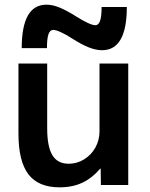

<svg xmlns="http://www.w3.org/2000/svg" viewBox="-20 -792 642 822"><path d="M235 10Q144 10 101.5 -46Q59 -102 59 -220V-520H182V-243Q182 -165 204 -128Q226 -91 274 -91Q310 -91 340.5 -110Q371 -129 388.5 -160.5Q406 -192 406 -230V-520H529V0H412L411 -70H409Q375 -30 333 -10Q291 10 235 10ZM417 -577Q391 -577 360.5 -589Q330 -601 289 -627Q263 -644 241 -654Q219 -664 208 -664Q194 -664 187.5 -645.5Q181 -627 181 -586H73Q73 -772 179 -772Q205 -772 235.5 -759.5Q266 -747 307 -721Q334 -704 355.5 -694Q377 -684 388 -684Q402 -684 408.5 -703Q415 -722 415 -762H523Q523 -577 417 -577Z"/></svg>

Font: M PLUS 2 SemiBold
Style: Regular
Weight: 600
Designer: Coji Morishita
Foundry: UNDERFOREST DESIGN
Version: Version 1.001